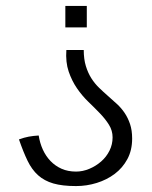

<svg xmlns="http://www.w3.org/2000/svg" viewBox="-20 -627 513 647"><path d="M272.5 -534.7H200.2V-606.9H272.5ZM425.3 -160.2Q425.3 -120.6 409.2 -90.8Q393.1 -61 366.5 -41Q339.8 -21 305.9 -10.5Q272 0 236.3 0Q189.9 0 159.7 -8.8Q129.4 -17.6 108.4 -36.4Q87.4 -55.2 73 -85Q58.6 -114.7 43.9 -157.2Q53.2 -160.6 61 -162.8Q68.8 -165 76.7 -166.5Q84.5 -168 92.8 -168.9Q101.1 -169.9 110.4 -170.4Q114.3 -145 124.3 -123Q134.3 -101.1 150.1 -84.5Q166 -67.9 187.5 -58.3Q209 -48.8 236.3 -48.8Q258.8 -48.8 281 -58.1Q303.2 -67.4 320.8 -82.8Q338.4 -98.1 348.9 -119.1Q359.4 -140.1 359.4 -164.1Q359.4 -187 347.2 -206.5Q335 -226.1 316.7 -245.1Q298.3 -264.2 277.3 -284.4Q256.3 -304.7 239.3 -329.6Q222.2 -354.5 211.4 -386Q200.7 -417.5 203.6 -458.5H262.2Q262.2 -427.7 269.3 -404.5Q276.4 -381.3 287.8 -363.3Q299.3 -345.2 314 -331.1Q328.6 -316.9 344 -303.5Q359.4 -290 374 -276.6Q388.7 -263.2 399.9 -246.6Q411.1 -230 418.2 -209Q425.3 -188 425.3 -160.2Z"/></svg>

Font: AKL 022
Style: Regular
Weight: 400
Designer: AKL
Foundry: AKL
Version: Version 2.053;August 19, 2024;FontCreator 13.0.0.2675 64-bit